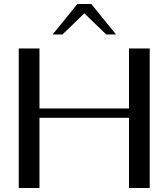

<svg xmlns="http://www.w3.org/2000/svg" viewBox="-20 -943 845 963"><path d="M74 -700H178V-399H627V-700H731V0H627V-352H178V0H74ZM368 -923H438L562 -770H513L403 -876L293 -770H244Z"/></svg>

Font: Fahkwang
Style: Regular
Weight: 400
Version: Version 1.000; ttfautohint (v1.6)